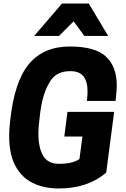

<svg xmlns="http://www.w3.org/2000/svg" viewBox="-20 -1057 713 1090"><path d="M560 -853ZM594 -853H459L398 -936L315 -853H174L332 -1037H484ZM314 13Q230 13 166.5 -18Q103 -49 67.5 -115Q32 -181 32 -286Q32 -327 38 -374Q62 -596 145 -694.5Q228 -793 376 -793Q521 -793 582 -735.5Q643 -678 643 -571Q643 -544 636 -484H473Q477 -513 477 -538Q477 -653 382 -653H377Q296 -653 261 -589Q221 -525 207 -407Q198 -335 198 -299Q198 -218 225 -172.5Q252 -127 315 -127Q392 -127 431 -154L448 -282H345L363 -422H628L583 -77Q478 13 314 13Z"/></svg>

Font: Tanohe Sans
Style: Bold Italic
Weight: 700
Designer: Village Type and Design LLC & Cristiano Sobral
Foundry: Cooper Hewitt Smithsonian Design Museum
Version: Version 1.00;September 29, 2021;FontCreator 13.0.0.2655 64-b